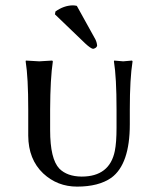

<svg xmlns="http://www.w3.org/2000/svg" viewBox="-20 -690 591 720"><path d="M466.8 -279.8V-224.1Q466.8 -74.2 397.5 -23.4Q350.1 9.8 269 9.8Q195.3 9.8 142.1 -39.6Q86.4 -92.3 85.9 -181.2V-279.8Q85.9 -399.9 76.2 -460L77.1 -462.9Q79.1 -462.9 127 -460L175.8 -462.9L178.2 -460Q168.5 -395.5 168 -279.8V-202.1Q168 -93.8 202.6 -57.6Q231.9 -28.3 286.1 -27.8Q391.1 -27.8 410.6 -124Q417 -155.3 417 -210.9V-279.8Q417 -399.9 407.2 -460L408.2 -462.9Q409.2 -462.9 441.9 -460L475.1 -462.9L477.1 -460Q466.8 -395.5 466.8 -279.8ZM268.1 -668 337.9 -542Q343.8 -529.3 344.2 -518.1Q341.3 -509.3 329.1 -506.8Q319.8 -508.3 299.8 -526.9L186 -636.2L188 -647Q219.7 -669.4 252.9 -669.9Q260.3 -669.9 268.1 -668Z"/></svg>

Font: Linux Biolinum Capitals O
Style: Small Caps
Weight: 400
Designer: Philipp H. Poll
Foundry: Philipp H. Poll
Version: Version 1.0.4